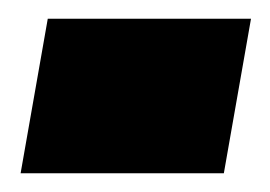

<svg xmlns="http://www.w3.org/2000/svg" viewBox="-20 -340 288 205"><path d="M2 -155H219L248 -320H31Z"/></svg>

Font: Jost* Black
Style: Italic
Weight: 900
Italic angle: -10°
Version: Version 3.7